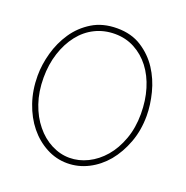

<svg xmlns="http://www.w3.org/2000/svg" viewBox="-121 -769 858 887"><g transform="rotate(20 308.0 -325.5)"><path d="M491 -87Q454 -43 405 -18Q356 7 301.5 7Q247 7 198.5 -19Q150 -45 114 -89.5Q78 -134 57 -195Q36 -256 36 -327Q36 -381 52 -439Q68 -497 101 -546Q134 -595 185.5 -626.5Q237 -658 308 -658Q378 -658 428.5 -625.5Q479 -593 511 -544Q543 -495 558 -436Q573 -377 573 -324Q573 -253 550.5 -192.5Q528 -132 491 -87ZM137 -106Q170 -65 213.5 -42.5Q257 -20 303 -20Q349 -20 392.5 -41.5Q436 -63 470 -102.5Q504 -142 524.5 -198.5Q545 -255 545 -323Q545 -389 528 -445Q511 -501 479.5 -542Q448 -583 404 -606.5Q360 -630 307 -630Q254 -630 209.5 -608Q165 -586 133 -545Q101 -504 83 -448.5Q65 -393 65 -328Q65 -259 84.5 -202.5Q104 -146 137 -106Z"/></g></svg>

Font: Josefin Slab Light
Style: Regular
Weight: 300
Designer: Santiago Orozco
Foundry: Typemade
Version: Version 2.000